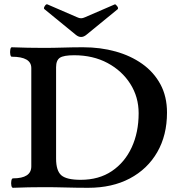

<svg xmlns="http://www.w3.org/2000/svg" viewBox="-20 -891 855 914"><path d="M42 3Q36 3 34 -8Q32 -19 34 -30.5Q36 -42 42 -42Q129 -42 129 -99V-567Q129 -621 36 -621Q31 -621 29 -632Q27 -643 29 -654.5Q31 -666 36 -666Q113 -663 188 -663Q234 -663 281 -664.5Q328 -666 376 -666Q458 -666 530 -646Q602 -626 657 -587Q712 -548 743.5 -490Q775 -432 775 -355Q775 -247 728.5 -166.5Q682 -86 598 -41.5Q514 3 400 3Q347 3 293.5 1.5Q240 0 188 0Q115 0 42 3ZM364 -35Q451 -35 512.5 -76.5Q574 -118 607 -189.5Q640 -261 640 -352Q640 -429 600.5 -491.5Q561 -554 492 -591Q423 -628 333 -628Q283 -628 265 -616Q247 -604 247 -571V-136Q247 -78 272 -56.5Q297 -35 364 -35ZM366 -715Q353 -715 340 -726L192 -847Q186 -851 193 -862Q200 -873 206 -870L347 -809Q357 -804 366 -804Q374 -804 385 -809L526 -870Q530 -872 537.5 -862Q545 -852 540 -847L392 -726Q379 -715 366 -715Z"/></svg>

Font: Junicode SmExp
Style: Bold
Weight: 700
Width: 6
Designer: Peter S. Baker
Version: Version 2.205; ttfautohint (v1.8.4)